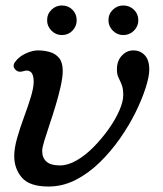

<svg xmlns="http://www.w3.org/2000/svg" viewBox="-20 -669 595 701"><path d="M157 12Q88 12 60 -20.5Q32 -53 32 -99Q32 -128 42.5 -165Q53 -202 67.5 -241Q82 -280 92.5 -314.5Q103 -349 103 -371Q103 -397 92.5 -406Q82 -415 65 -409Q46 -403 35 -416Q24 -429 36 -444Q50 -463 74.5 -474Q99 -485 118 -485Q141 -485 162 -479Q183 -473 196 -457Q209 -441 209 -410Q209 -387 201.5 -353.5Q194 -320 183 -283.5Q172 -247 160.5 -213Q149 -179 141.5 -154Q134 -129 134 -118Q134 -93 149.5 -79Q165 -65 199 -65Q228 -65 260 -83.5Q292 -102 322 -132.5Q352 -163 376.5 -197.5Q401 -232 415.5 -265Q430 -298 430 -322Q430 -345 424.5 -359Q419 -373 413 -385Q407 -397 407 -413Q406 -445 424 -465Q442 -485 467 -485Q492 -485 508.5 -467.5Q525 -450 525 -415Q525 -390 512 -349Q499 -308 475.5 -260Q452 -212 418.5 -164Q385 -116 344 -76Q303 -36 256 -12Q209 12 157 12ZM430 -541Q408 -541 392 -557Q376 -573 376 -595Q376 -618 392 -633.5Q408 -649 430 -649Q453 -649 469 -633.5Q485 -618 485 -595Q485 -573 469 -557Q453 -541 430 -541ZM206 -541Q184 -541 168 -557Q152 -573 152 -595Q152 -618 168 -633.5Q184 -649 206 -649Q229 -649 244.5 -633.5Q260 -618 260 -595Q260 -573 244.5 -557Q229 -541 206 -541Z"/></svg>

Font: Zen Old Mincho Medium
Style: Regular
Weight: 500
Designer: Yoshimichi Ohira
Foundry: Positype
Version: Version 1.500